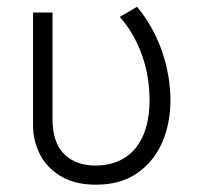

<svg xmlns="http://www.w3.org/2000/svg" viewBox="-20 -516 568 552"><path d="M256 15Q196 15 155.8 -8.8Q115.5 -32.5 95.2 -71.5Q75 -110.5 75 -157V-480H131V-174Q131 -106 164.5 -73Q198 -40 255 -40Q295 -40.5 324.2 -54.5Q353.5 -68.5 372.5 -93.5Q391.5 -118.5 400.8 -152.8Q410 -187 410 -228Q410 -272.5 400.5 -315Q391 -357.5 372 -396.2Q353 -435 324.5 -467.5L374 -496.5Q421.5 -439 445.8 -368.5Q470 -298 470 -228Q470 -160.5 445.8 -105.5Q421.5 -50.5 373.8 -17.8Q326 15 256 15Z"/></svg>

Font: Geologica Roman Thin
Style: Regular
Weight: 250
Designer: Sindre Bremnes, Frode Helland
Foundry: Monokrom Skriftforlag AS
Version: Version 1.010;gftools[0.9.28]